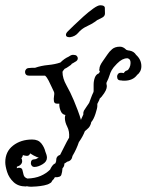

<svg xmlns="http://www.w3.org/2000/svg" viewBox="-135 -518 556 728"><path d="M-17 190Q-21 190 -25.5 189.5Q-30 189 -34 188L-36 189H-37Q-66 189 -83.5 172.5Q-101 156 -108 134Q-115 112 -115 97Q-115 57 -85.5 34Q-56 11 -13 11Q10 11 21.5 25.5Q33 40 37 57Q39 62 41 68Q43 74 43 80Q43 95 26 105Q9 115 -4 115Q-11 115 -14.5 110.5Q-18 106 -18 101Q-18 86 -4 86Q0 86 4.5 83.5Q9 81 12 79Q11 79 9.5 78.5Q8 78 6 78Q-1 75 -7.5 71.5Q-14 68 -20 64H-21Q-24 73 -33 73Q-37 73 -41 72Q-45 71 -48 70Q-49 73 -50 76Q-51 79 -54 82Q-51 86 -51 93Q-51 100 -56 105.5Q-61 111 -68 113L-71 114V120Q-69 119 -67 118.5Q-65 118 -63 118Q-52 118 -50 126.5Q-48 135 -45.5 145Q-43 155 -31 159Q-2 158 19 149Q40 140 55 125Q58 118 63 111Q68 104 75 101L76 99Q76 97 78 93V90Q78 74 93 69Q102 52 110 35.5Q118 19 127 4Q129 -20 120 -37.5Q111 -55 111 -71Q111 -74 111.5 -76.5Q112 -79 113 -82Q100 -84 94.5 -98.5Q89 -113 90 -125H81Q71 -125 69.5 -134Q68 -143 70 -154.5Q72 -166 69 -171Q67 -175 61.5 -187Q56 -199 49.5 -212Q43 -225 36 -231H-24Q-40 -231 -40 -246Q-40 -251 -36 -255.5Q-32 -260 -25 -260Q-19 -261 -13.5 -261Q-8 -261 -2 -261Q21 -269 47.5 -271.5Q74 -274 94 -281Q109 -296 125 -303Q133 -309 140 -310H144Q152 -310 156 -306Q160 -302 160 -297Q160 -288 149 -283Q148 -282 145 -280.5Q142 -279 139 -277H138L134 -272Q128 -268 122.5 -264Q117 -260 110 -257Q107 -253 104.5 -250Q102 -247 102 -245Q102 -221 117 -194.5Q132 -168 145 -137Q151 -123 159.5 -100.5Q168 -78 172 -63Q172 -65 176.5 -74Q181 -83 181 -84V-91Q181 -92 183 -98Q187 -105 192.5 -112.5Q198 -120 203 -128Q207 -138 210.5 -148Q214 -158 219 -168L220 -172Q220 -183 220 -197Q220 -211 224.5 -223.5Q229 -236 240 -240L244 -247L242 -249Q242 -249 241.5 -251.5Q241 -254 242 -257Q242 -268 254 -285Q266 -302 272 -311Q279 -322 290 -331.5Q301 -341 320 -341Q332 -341 343 -330L344 -329Q346 -328 347.5 -328Q349 -328 350 -327Q352 -327 354 -326.5Q356 -326 357 -326Q373 -323 381 -310Q401 -292 401 -267Q401 -256 396.5 -247.5Q392 -239 385 -234Q369 -212 336 -212Q328 -212 326 -213H323Q309 -213 309 -228Q309 -233 312.5 -237.5Q316 -242 323 -242H328L332 -241H334Q336 -244 339 -247Q342 -250 347 -251Q352 -253 356 -261.5Q360 -270 360 -279Q360 -287 358 -290L357 -292Q355 -294 352.5 -295.5Q350 -297 348 -297H347Q329 -297 310 -278L307 -275Q294 -262 288.5 -252Q283 -242 280 -231.5Q277 -221 269 -205Q268 -201 269 -198Q270 -195 270 -190Q270 -184 266 -175Q262 -166 250 -151L243 -144Q242 -139 239 -134Q236 -129 234 -124V-116Q234 -108 227 -86.5Q220 -65 211 -55Q210 -48 206 -40.5Q202 -33 191 -24L187 -21Q179 0 164 21Q155 48 140 73Q137 92 120 95Q118 97 115 98.5Q112 100 110 102L108 103L109 104Q109 113 102 120Q101 135 97.5 145Q94 155 73 154Q70 161 63 167Q62 170 60 172.5Q58 175 54 177Q47 182 32 185Q17 188 3 189Q-11 190 -17 190ZM131 -377H128Q115 -377 115 -386Q115 -392 122 -399Q129 -406 145.5 -422Q162 -438 181.5 -455.5Q201 -473 218.5 -485.5Q236 -498 245 -498Q262 -498 262.5 -488.5Q263 -479 263 -467Q263 -457 253 -451.5Q243 -446 234 -442Q224 -434 211.5 -427Q199 -420 186 -414Q172 -406 161 -393Q150 -380 131 -377Z"/></svg>

Font: Are You Serious
Style: Regular
Weight: 400
Designer: Robert E. Leuschke
Foundry: Robert E. Leuschke
Version: Version 1.100